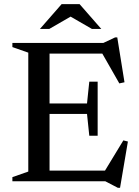

<svg xmlns="http://www.w3.org/2000/svg" viewBox="-20 -878 672 930"><path d="M40 0V-20L117 -47V-623L40 -650V-670H480.5L538 -697H548L583 -479.5L558 -474L475.5 -618.5H220V-377H401.5L412.5 -482.5H453V-220.5H412.5L401.5 -326H220V-51.5H488.5L577.5 -198L599.5 -192.5L561.5 31.5H550.5L490 0ZM425 -738 322 -797.5 219 -738H173.5L278.5 -858H365.5L470.5 -738Z"/></svg>

Font: Newsreader Text Medium
Style: Regular
Weight: 500
Designer: Hugues Gentile
Foundry: Production Type
Version: Version 1.001